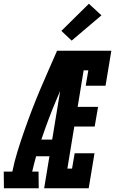

<svg xmlns="http://www.w3.org/2000/svg" viewBox="-69 -1006 615 1026"><path d="M-48 0 -49 -89H-3Q8 -144 25 -198.5Q42 -253 61 -307.5Q80 -362 100.5 -415.5Q121 -469 143.5 -522.5Q166 -576 189.5 -629Q213 -682 236 -735H288L285 -716L332 -698Q282 -590 235.5 -480.5Q189 -371 152 -260H210L195 -171H124Q118 -150 113 -130Q108 -110 103 -89H137L138 0ZM167 0 288 -735H526L495 -548H389L403 -630H378L346 -435H455L437 -330H328L291 -105H316L330 -187H436L405 0ZM314 -789 259 -841 406 -986 473 -924Z"/></svg>

Font: Iosevka Curly Slab Extrabold
Style: Italic
Weight: 800
Italic angle: -9°
Monospace: yes
Designer: Belleve Invis
Foundry: Belleve Invis
Version: Version 22.1.2; ttfautohint (v1.8.4)